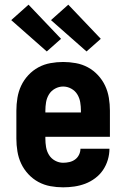

<svg xmlns="http://www.w3.org/2000/svg" viewBox="-20 -793 540 821"><path d="M250 8Q222 8 195 3Q168 -2 144 -15Q120 -28 101 -48.5Q82 -69 70.5 -93.5Q59 -118 54.5 -145.5Q50 -173 50 -200V-320Q50 -347 54.5 -374.5Q59 -402 70.5 -426.5Q82 -451 101 -471.5Q120 -492 144 -505Q168 -518 195.5 -523Q223 -528 250 -528Q277 -528 304.5 -523Q332 -518 356 -505Q380 -492 399 -471.5Q418 -451 429.5 -426.5Q441 -402 445.5 -374.5Q450 -347 450 -320V-208H174V-200Q174 -182 177 -164Q180 -146 189.5 -130.5Q199 -115 215.5 -106Q232 -97 250 -97Q263 -97 276.5 -100Q290 -103 301 -111Q312 -119 318 -131.5Q324 -144 324 -157H448Q448 -133 441 -109.5Q434 -86 420.5 -66Q407 -46 387 -31Q367 -16 344.5 -7.5Q322 1 298 4.5Q274 8 250 8ZM174 -312H326V-320Q326 -338 323 -356Q320 -374 310.5 -389.5Q301 -405 284.5 -414Q268 -423 250 -423Q232 -423 215.5 -414Q199 -405 189.5 -389.5Q180 -374 177 -356Q174 -338 174 -320ZM350 -573 198 -707 272 -773 411 -627ZM180 -573 28 -707 102 -773 241 -627Z"/></svg>

Font: Iosevka Extrabold
Style: Regular
Weight: 800
Monospace: yes
Designer: Belleve Invis
Foundry: Belleve Invis
Version: Version 32.5.0; ttfautohint (v1.8.4)